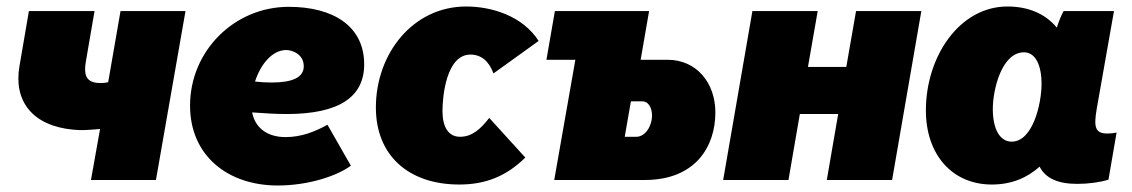

<svg xmlns="http://www.w3.org/2000/svg" viewBox="-20 -554 3483 591"><path d="M204 -155C231 -152 253 -154 288 -157L260 0H460L551 -520H351L313 -301C300 -298 290 -298 278 -299C244 -303 238 -326 244 -363L271 -520H69L40 -351C21 -243 80 -167 204 -155Z M835 17C928 17 1017 -12 1060 -44L988 -170C950 -149 908 -132 859 -132C810 -132 767 -154 756 -208C796 -205 831 -203 862 -203C1025 -203 1101 -256 1101 -356C1101 -474 1005 -533 869 -533C700 -533 565 -396 565 -229C565 -74 682 17 835 17ZM765 -303C782 -356 818 -400 861 -400C880 -400 915 -387 915 -350C915 -316 881 -300 816 -300C799 -300 782 -301 765 -303Z M1394 14C1478 14 1541 -14 1597 -69L1486 -191C1460 -158 1434 -133 1396 -133C1361 -133 1342 -162 1342 -212C1342 -258 1354 -386 1428 -386C1461 -386 1485 -366 1499 -328L1638 -428C1588 -506 1492 -534 1415 -534C1251 -534 1137 -389 1137 -223C1137 -76 1237 14 1394 14Z M1686 0H1965C2119 0 2182 -101 2182 -208C2182 -299 2124 -370 2035 -370H1952L1978 -520H1688L1662 -370H1751ZM1903 -133 1922 -242H1958C1975 -242 1987 -223 1987 -199C1987 -164 1965 -133 1939 -133Z M2615 -520 2585 -348H2467L2497 -520H2296L2206 0H2407L2442 -203H2560L2525 0H2726L2816 -520Z M3296 12C3330 12 3367 7 3392 -1L3417 -146C3408 -144 3399 -143 3389 -143C3351 -143 3346 -162 3356 -220L3409 -520H3254C3247 -508 3239 -488 3233 -469C3199 -510 3148 -534 3081 -534C2934 -534 2830 -381 2830 -214C2830 -78 2911 14 3033 14C3094 14 3142 -7 3180 -41C3198 -6 3235 12 3296 12ZM3132 -393C3167 -393 3186 -354 3186 -296C3186 -234 3159 -118 3094 -118C3057 -118 3036 -158 3036 -218C3036 -280 3064 -393 3132 -393Z"/></svg>

Font: Fixel Text 20240404 Black
Style: Italic
Weight: 900
Width: 4
Italic angle: -10°
Designer: AlfaBravo + MacPaw
Foundry: Kyrylo Tkachov, Marchela Mozhyna, Serhii Makarenko, Maria Weinstein, Zakhar Kryvoshyya
Version: Version 1.211;Glyphs 3.2 (3225)